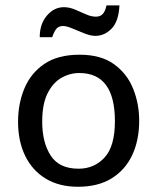

<svg xmlns="http://www.w3.org/2000/svg" viewBox="-20 -694 591 722"><path d="M273.4 8.3Q202.6 8.3 152.1 -22.2Q101.6 -52.7 74.7 -107.9Q47.9 -163.1 47.9 -235.8Q47.9 -304.2 71.8 -361.6Q95.7 -418.9 146.7 -453.6Q197.8 -488.3 279.3 -488.3Q359.4 -488.3 408.7 -452.6Q458 -417 480.7 -360.4Q503.4 -303.7 503.4 -240.2Q503.4 -166.5 477.1 -110.6Q450.7 -54.7 399.7 -23.2Q348.6 8.3 273.4 8.3ZM275.4 -59.6Q334.5 -59.6 373.3 -101.8Q412.1 -144 412.1 -238.3Q412.1 -419.4 278.3 -419.4Q242.2 -419.4 210.2 -400.9Q178.2 -382.3 158.4 -342Q138.7 -301.8 138.7 -236.3Q138.7 -158.2 170.7 -108.9Q202.6 -59.6 275.4 -59.6ZM129.4 -554.2Q129.4 -604 156.5 -635.5Q183.6 -667 220.2 -667Q240.7 -667 261.7 -658.2Q282.7 -649.4 302.7 -640.4Q322.8 -631.3 340.8 -631.3Q357.9 -631.3 367.2 -642.3Q376.5 -653.3 380.4 -673.8H429.2Q426.3 -613.8 399.7 -586.4Q373 -559.1 338.4 -559.1Q320.8 -559.1 297.4 -568.4Q273.9 -577.6 252.2 -586.9Q230.5 -596.2 217.3 -596.2Q201.7 -596.2 192.9 -586.7Q184.1 -577.1 176.3 -554.2Z"/></svg>

Font: Shanti
Style: Regular
Weight: 400
Designer: Vernon Adams
Foundry: Vernon Adams
Version: Version 1.100; ttfautohint (v1.8.4)